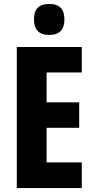

<svg xmlns="http://www.w3.org/2000/svg" viewBox="-20 -952 479 972"><path d="M229 -932C176 -932 152 -906 152 -853C152 -802 178 -775 229 -775C281 -775 306 -802 306 -853C306 -905 283 -932 229 -932ZM394 0V-130H216V-305H381V-434H216V-585H394V-714H65V0Z"/></svg>

Font: Noto Sans Kannada ExtraCondensed ExtraBold
Style: Regular
Weight: 800
Width: 2
Designer: Jelle Bosma - Monotype Design Team
Foundry: Monotype Imaging Inc.
Version: Version 2.005